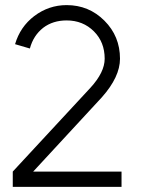

<svg xmlns="http://www.w3.org/2000/svg" viewBox="-20 -732 560 752"><path d="M241 -712Q171 -712 114 -669Q59 -627 39 -559L97 -542Q104 -568 117 -588Q130 -608 149 -623Q187 -652 241 -652Q305 -652 348 -609Q390 -567 390 -502Q390 -449 334 -388L30 -60V0H456V-60H110L379 -351Q450 -431 450 -502Q450 -590 389 -651Q328 -712 241 -712Z"/></svg>

Font: Unageo
Style: Light
Weight: 300
Designer: Richard Sepsi
Foundry: Richard Sepsi
Version: Version 2.000